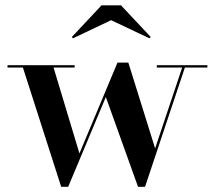

<svg xmlns="http://www.w3.org/2000/svg" viewBox="-20 -712 836 742"><path d="M409.5 -634 557.5 -564 562.5 -569 447.5 -691.5H372.5L257.5 -569L262 -564ZM287 -119 187 -451H268.5V-460H9V-451H68.5L216.5 10H243.5L389 -337L513.5 10H540.5L694.5 -451H781.5V-460H586V-451H684L579.5 -138.5L476 -470H434Z"/></svg>

Font: Bodoni* 24pt Medium
Style: Regular
Weight: 500
Version: Version 2.3